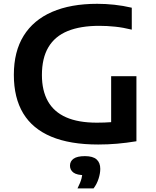

<svg xmlns="http://www.w3.org/2000/svg" viewBox="-20 -770 838 1033"><path d="M508.5 7.5Q356.5 7.5 255.8 -34.8Q155 -77 104.8 -160.2Q54.5 -243.5 54.5 -367.5Q54.5 -492.5 107.2 -577.5Q160 -662.5 260.2 -706Q360.5 -749.5 503 -749.5Q548.5 -749.5 595.2 -744.5Q642 -739.5 689 -728.5V-610.5Q642.5 -622 599.2 -626.5Q556 -631 514 -631Q413 -631 344.2 -603Q275.5 -575 240.5 -516.2Q205.5 -457.5 205.5 -366Q205.5 -282.5 237.8 -225.2Q270 -168 335.5 -139Q401 -110 501 -110Q543 -110 582 -113Q621 -116 653.5 -121.5L578 -53.5V-360H714V-10Q659 -1 609.8 3.2Q560.5 7.5 508.5 7.5ZM397 243.5Q413 212 418.8 189.5Q424.5 167 424.5 144L448.5 172.5H438Q394 172.5 375.2 158.5Q356.5 144.5 356.5 121.5Q356.5 97.5 376 83.8Q395.5 70 437 70Q480 70 499.8 87.8Q519.5 105.5 519.5 138.5Q519.5 163 510.2 191.8Q501 220.5 483.5 243.5Z"/></svg>

Font: Encode Sans SC Expanded SemiBold
Style: Regular
Weight: 600
Width: 7
Designer: Multiple Designers
Foundry: Impallari Type
Version: Version 3.002